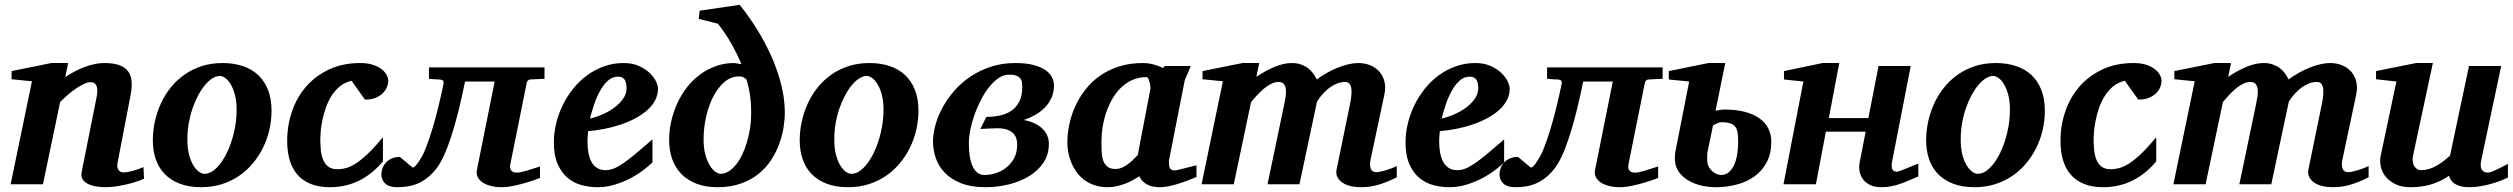

<svg xmlns="http://www.w3.org/2000/svg" viewBox="-20 -760 10368 792"><path d="M574.2 -22.9Q561 -16.6 541.5 -10.3Q522 -3.9 500.2 1Q478.5 5.9 456.8 9Q435.1 12.2 418 12.2Q401.4 12.2 382.1 9.8Q362.8 7.3 346.9 0.5Q331.1 -6.3 322 -18.6Q313 -30.8 316.9 -50.8L377.9 -356Q381.8 -374 381.6 -386.5Q381.3 -398.9 377.7 -406.7Q374 -414.6 367.9 -417.7Q361.8 -420.9 354 -420.9Q342.3 -420.9 327.1 -414.1Q312 -407.2 295.2 -396Q278.3 -384.8 261 -369.9Q243.7 -355 228 -338.9L157.2 0H23.9L111.8 -424.8L27.8 -433.1V-466.8L191.9 -500H261.2L249 -441.9Q267.1 -454.1 287.4 -464.8Q307.6 -475.6 328.4 -483.4Q349.1 -491.2 369.9 -495.6Q390.6 -500 410.2 -500Q447.3 -500 471.4 -491.5Q495.6 -482.9 508.1 -466.3Q520.5 -449.7 522.7 -425.3Q524.9 -400.9 519 -369.1L464.8 -87.9Q462.4 -75.7 464.6 -68.1Q466.8 -60.5 470.9 -56.2Q475.1 -51.8 480 -50.3Q484.9 -48.8 488.8 -48.8Q504.4 -48.8 526.9 -54.9Q549.3 -61 571.8 -70.8Z M956.1 -307.1Q956.1 -343.8 948.7 -370.1Q941.4 -396.5 930.9 -413.6Q920.4 -430.7 908.4 -438.7Q896.5 -446.8 887.2 -446.8Q872.1 -446.8 856.2 -436.8Q840.3 -426.8 825.4 -408.9Q810.5 -391.1 797.4 -366.5Q784.2 -341.8 774.2 -312.7Q764.2 -283.7 758.5 -251.2Q752.9 -218.8 752.9 -185.1Q752.9 -146.5 760.5 -119.4Q768.1 -92.3 779.1 -75.4Q790 -58.6 801.8 -50.8Q813.5 -43 822.3 -43Q848.6 -43 872.8 -66.9Q897 -90.8 915.5 -128.9Q934.1 -167 945.1 -213.9Q956.1 -260.7 956.1 -307.1ZM1100.1 -303.2Q1100.1 -263.7 1091.3 -225.1Q1082.5 -186.5 1065.4 -151.6Q1048.3 -116.7 1023.4 -86.7Q998.5 -56.6 966.3 -34.7Q934.1 -12.7 894.8 -0.2Q855.5 12.2 810.1 12.2Q758.8 12.2 721.2 -2.4Q683.6 -17.1 658.9 -42.7Q634.3 -68.4 622.3 -103.8Q610.4 -139.2 610.4 -181.2Q610.4 -220.2 618.9 -259Q627.4 -297.9 643.8 -333.5Q660.2 -369.1 684.6 -399.4Q709 -429.7 741 -452.1Q772.9 -474.6 812.3 -487.3Q851.6 -500 897.9 -500Q943.8 -500 981.2 -487.5Q1018.6 -475.1 1044.9 -450.4Q1071.3 -425.8 1085.7 -388.9Q1100.1 -352.1 1100.1 -303.2Z M1581.5 -425.8Q1581.5 -417 1577.1 -403.8Q1572.8 -390.6 1561.8 -378.4Q1550.8 -366.2 1532.2 -357.7Q1513.7 -349.1 1485.4 -349.1L1430.2 -426.8Q1401.9 -420.4 1381.3 -403.3Q1360.8 -386.2 1346.7 -363.3Q1332.5 -340.3 1323.5 -314Q1314.5 -287.6 1309.6 -263.2Q1304.7 -238.8 1303 -219Q1301.3 -199.2 1301.3 -189Q1301.3 -166 1303.2 -143.3Q1305.2 -120.6 1312.3 -102.5Q1319.3 -84.5 1333.3 -73.2Q1347.2 -62 1371.6 -62Q1390.1 -62 1409.2 -67.4Q1428.2 -72.8 1450.4 -87.4Q1472.7 -102.1 1499.3 -127.7Q1525.9 -153.3 1559.6 -193.8V-94.2Q1539.1 -69.8 1515.6 -50.3Q1492.2 -30.8 1465.1 -16.8Q1438 -2.9 1407 4.6Q1376 12.2 1340.3 12.2Q1294.4 12.2 1261.2 -1.5Q1228 -15.1 1206.5 -40Q1185.1 -64.9 1174.8 -100.1Q1164.6 -135.3 1164.6 -178.2Q1164.6 -243.2 1184.8 -301.5Q1205.1 -359.9 1243.9 -404.1Q1282.7 -448.2 1338.6 -474.1Q1394.5 -500 1466.3 -500Q1496.1 -500 1517.8 -492.9Q1539.6 -485.8 1553.7 -474.9Q1567.9 -463.9 1574.7 -450.9Q1581.5 -438 1581.5 -425.8Z M2166.5 -432.1Q2161.1 -431.2 2157.5 -427.7Q2153.8 -424.3 2152.3 -416L2085.4 -84Q2081.5 -66.9 2088.4 -57.4Q2095.2 -47.9 2112.3 -47.9Q2126 -47.9 2151.6 -55.7Q2177.2 -63.5 2207.5 -73.2V-25.9Q2179.2 -15.1 2151.4 -6.8Q2127.4 0.5 2099.9 6.3Q2072.3 12.2 2049.3 12.2Q2025.9 12.2 2005.9 7.3Q1985.8 2.4 1971.7 -6.8Q1957.5 -16.1 1950.7 -29.3Q1943.8 -42.5 1947.3 -59.1L2020.5 -423.8H1898.4Q1870.6 -286.1 1840.6 -194.8Q1810.5 -103.5 1780.3 -64.9Q1761.2 -40.5 1741.2 -25.4Q1721.2 -10.3 1700.7 -2Q1680.2 6.3 1659.2 9.3Q1638.2 12.2 1617.2 12.2Q1606 12.2 1594.5 9.8Q1583 7.3 1574 1Q1564.9 -5.4 1559.1 -15.9Q1553.2 -26.4 1553.2 -42Q1553.2 -53.7 1557.9 -66.2Q1562.5 -78.6 1571.8 -89.1Q1581.1 -99.6 1595.5 -106.2Q1609.9 -112.8 1629.4 -112.8L1682.1 -68.8Q1686.5 -68.8 1691.7 -73.7Q1696.8 -78.6 1701.2 -84.5Q1705.6 -90.3 1709 -95.9Q1712.4 -101.6 1713.4 -103Q1725.1 -120.1 1737.8 -152.8Q1750.5 -185.5 1763.2 -227.3Q1775.9 -269 1787.6 -316.7Q1799.3 -364.3 1809.1 -412.1Q1811.5 -422.4 1807.9 -426.8Q1804.2 -431.2 1794.4 -432.1Q1787.6 -432.1 1779.8 -432.6Q1772.9 -433.1 1765.1 -433.6Q1757.3 -434.1 1749.5 -435.1V-481.9H2226.1V-435.1Z M2564.5 -396Q2564.5 -404.8 2563.2 -413.3Q2562 -421.9 2558.3 -428.7Q2554.7 -435.5 2547.6 -439.7Q2540.5 -443.8 2529.3 -443.8Q2505.9 -443.8 2487.5 -427.2Q2469.2 -410.6 2455.1 -385Q2440.9 -359.4 2430.7 -328.9Q2420.4 -298.3 2413.6 -271Q2439.5 -276.9 2466.3 -288.6Q2493.2 -300.3 2514.9 -316.7Q2536.6 -333 2550.5 -353Q2564.5 -373 2564.5 -396ZM2694.3 -395Q2694.3 -368.7 2682.4 -346.2Q2670.4 -323.7 2649.4 -305.2Q2628.4 -286.6 2600.3 -271.7Q2572.3 -256.8 2540.3 -246.1Q2508.3 -235.4 2473.9 -228.5Q2439.5 -221.7 2406.2 -219.2Q2405.3 -210 2404.3 -198.2Q2403.3 -186.5 2403.3 -178.2Q2403.3 -152.3 2407.2 -130.4Q2411.1 -108.4 2419.9 -92.3Q2428.7 -76.2 2443.1 -67.1Q2457.5 -58.1 2478.5 -58.1Q2494.6 -58.1 2511.2 -64.5Q2527.8 -70.8 2549.8 -85.7Q2571.8 -100.6 2601.1 -125Q2630.4 -149.4 2671.4 -185.1V-89.8Q2656.7 -75.7 2633.3 -57.9Q2609.9 -40 2580.1 -24.4Q2550.3 -8.8 2516.1 1.7Q2481.9 12.2 2445.3 12.2Q2412.6 12.2 2380.4 3.9Q2348.1 -4.4 2322.5 -25.4Q2296.9 -46.4 2280.8 -82.3Q2264.6 -118.2 2264.6 -173.8Q2264.6 -211.9 2274.2 -251Q2283.7 -290 2301.3 -326.2Q2318.8 -362.3 2344.2 -394Q2369.6 -425.8 2401.6 -449.2Q2433.6 -472.7 2471.7 -486.3Q2509.8 -500 2552.2 -500Q2588.9 -500 2615.7 -487.8Q2642.6 -475.6 2660.2 -458.7Q2677.7 -441.9 2686 -424.1Q2694.3 -406.2 2694.3 -395Z M3078.6 -292Q3078.6 -315.4 3077.1 -334.7Q3075.7 -354 3073.2 -370.8Q3070.8 -387.7 3067.1 -402.8Q3063.5 -418 3058.6 -433.1Q3053.2 -437.5 3046.9 -441.2Q3040.5 -444.8 3029.3 -444.8Q2994.6 -444.8 2967.3 -420.9Q2939.9 -397 2921.1 -359.4Q2902.3 -321.8 2892.3 -275.9Q2882.3 -230 2882.3 -186Q2882.3 -145.5 2890.6 -118.2Q2898.9 -90.8 2910.2 -74Q2921.4 -57.1 2933.1 -50Q2944.8 -43 2951.7 -43Q2969.2 -43 2985.4 -53Q3001.5 -63 3015.6 -80.3Q3029.8 -97.7 3041.3 -121.6Q3052.7 -145.5 3061 -173.1Q3069.3 -200.7 3074 -231.2Q3078.6 -261.7 3078.6 -292ZM3217.3 -294.9Q3217.3 -266.6 3211.9 -232.9Q3206.5 -199.2 3193.8 -165Q3181.2 -130.9 3160.2 -98.9Q3139.2 -66.9 3108.4 -42.2Q3077.6 -17.6 3035.6 -2.7Q2993.7 12.2 2939.5 12.2Q2890.1 12.2 2853 -2.2Q2815.9 -16.6 2790.8 -42.2Q2765.6 -67.9 2752.9 -103.5Q2740.2 -139.2 2740.2 -182.1Q2740.2 -221.7 2749 -260.5Q2757.8 -299.3 2774.2 -334.7Q2790.5 -370.1 2814.2 -400.4Q2837.9 -430.7 2867.7 -452.6Q2897.5 -474.6 2932.9 -487.3Q2968.3 -500 3008.3 -500Q3010.7 -500 3014.6 -499.3Q3018.6 -498.5 3022.9 -497.8Q3027.3 -497.1 3031.5 -496.3Q3035.6 -495.6 3038.6 -495.1Q3019.5 -540.5 2995.1 -583Q2970.7 -625.5 2941.4 -662.1L2862.3 -682.1L2866.2 -715.8L3031.2 -740.2Q3050.8 -715.8 3072.3 -685.3Q3093.8 -654.8 3114.5 -619.6Q3135.3 -584.5 3153.8 -545.4Q3172.4 -506.3 3186.5 -465.1Q3200.7 -423.8 3209 -380.9Q3217.3 -337.9 3217.3 -294.9Z M3624.5 -307.1Q3624.5 -343.8 3617.2 -370.1Q3609.9 -396.5 3599.4 -413.6Q3588.9 -430.7 3576.9 -438.7Q3564.9 -446.8 3555.7 -446.8Q3540.5 -446.8 3524.7 -436.8Q3508.8 -426.8 3493.9 -408.9Q3479 -391.1 3465.8 -366.5Q3452.6 -341.8 3442.6 -312.7Q3432.6 -283.7 3427 -251.2Q3421.4 -218.8 3421.4 -185.1Q3421.4 -146.5 3429 -119.4Q3436.5 -92.3 3447.5 -75.4Q3458.5 -58.6 3470.2 -50.8Q3481.9 -43 3490.7 -43Q3517.1 -43 3541.3 -66.9Q3565.4 -90.8 3584 -128.9Q3602.5 -167 3613.5 -213.9Q3624.5 -260.7 3624.5 -307.1ZM3768.6 -303.2Q3768.6 -263.7 3759.8 -225.1Q3751 -186.5 3733.9 -151.6Q3716.8 -116.7 3691.9 -86.7Q3667 -56.6 3634.8 -34.7Q3602.5 -12.7 3563.2 -0.2Q3523.9 12.2 3478.5 12.2Q3427.2 12.2 3389.6 -2.4Q3352.1 -17.1 3327.4 -42.7Q3302.7 -68.4 3290.8 -103.8Q3278.8 -139.2 3278.8 -181.2Q3278.8 -220.2 3287.4 -259Q3295.9 -297.9 3312.3 -333.5Q3328.6 -369.1 3353 -399.4Q3377.4 -429.7 3409.4 -452.1Q3441.4 -474.6 3480.7 -487.3Q3520 -500 3566.4 -500Q3612.3 -500 3649.7 -487.5Q3687 -475.1 3713.4 -450.4Q3739.7 -425.8 3754.2 -388.9Q3768.6 -352.1 3768.6 -303.2Z M4196.8 -401.9Q4196.8 -411.1 4195.6 -420.2Q4194.3 -429.2 4189 -436.3Q4183.6 -443.4 4172.6 -447.8Q4161.6 -452.1 4141.6 -452.1Q4120.1 -452.1 4099.9 -438.5Q4079.6 -424.8 4061 -401.9Q4042.5 -378.9 4027.1 -349.4Q4011.7 -319.8 4000.5 -288.6Q3989.3 -257.3 3982.9 -226.1Q3976.6 -194.8 3976.6 -168.9Q3976.6 -140.1 3980.2 -116.2Q3983.9 -92.3 3991.7 -75Q3999.5 -57.6 4011.7 -47.9Q4023.9 -38.1 4041 -38.1Q4062 -38.1 4085.7 -45.2Q4109.4 -52.2 4129.4 -67.6Q4149.4 -83 4162.6 -106.4Q4175.8 -129.9 4175.8 -163.1Q4175.8 -198.2 4154.5 -214.6Q4133.3 -231 4096.7 -231Q4092.3 -231 4084.2 -230.7Q4076.2 -230.5 4066.4 -230Q4056.6 -229.5 4045.4 -229Q4034.2 -228.5 4023.9 -228L4048.8 -277.8Q4078.6 -277.8 4105.5 -283.7Q4132.3 -289.6 4152.6 -303.7Q4172.9 -317.9 4184.8 -341.8Q4196.8 -365.7 4196.8 -401.9ZM4327.6 -407.2Q4327.6 -379.4 4317.4 -356.7Q4307.1 -334 4290 -316.4Q4272.9 -298.8 4250.5 -286.1Q4228 -273.4 4203.6 -265.1Q4226.1 -260.7 4245.1 -252.2Q4264.2 -243.7 4277.8 -231.2Q4291.5 -218.8 4299.1 -202.6Q4306.6 -186.5 4306.6 -167Q4306.6 -121.6 4283.4 -87.9Q4260.3 -54.2 4222.9 -32Q4185.5 -9.8 4138.9 1.2Q4092.3 12.2 4045.9 12.2Q3984.9 12.2 3943.4 -4.6Q3901.9 -21.5 3876.5 -48.3Q3851.1 -75.2 3839.8 -108.9Q3828.6 -142.6 3828.6 -175.8Q3828.6 -208.5 3838.9 -245.4Q3849.1 -282.2 3868.9 -318.1Q3888.7 -354 3917.7 -387Q3946.8 -419.9 3984.6 -445.1Q4022.5 -470.2 4068.4 -485.1Q4114.3 -500 4168 -500Q4211.9 -500 4242.2 -492.2Q4272.5 -484.4 4291.5 -471.4Q4310.5 -458.5 4319.1 -441.9Q4327.6 -425.3 4327.6 -407.2Z M4725.6 -394Q4726.1 -396 4725.3 -403.8Q4724.6 -411.6 4722.4 -420.2Q4720.2 -428.7 4717 -435.3Q4713.9 -441.9 4709.5 -441.9Q4677.2 -441.9 4651.1 -430.2Q4625 -418.5 4604.2 -398.4Q4583.5 -378.4 4568.4 -352.1Q4553.2 -325.7 4543.2 -296.1Q4533.2 -266.6 4528.3 -235.8Q4523.4 -205.1 4523.4 -176.8Q4523.4 -156.7 4524.2 -136.7Q4524.9 -116.7 4530 -100.1Q4535.2 -83.5 4547.1 -73.2Q4559.1 -63 4581.5 -63Q4597.7 -63 4612.1 -70.3Q4626.5 -77.6 4638.4 -87.2Q4650.4 -96.7 4659.4 -106.4Q4668.5 -116.2 4673.8 -121.1Q4677.2 -141.1 4679.4 -152.1Q4681.6 -163.1 4683.3 -173.1Q4685.1 -183.1 4687.5 -195.8Q4689.9 -208.5 4694.6 -232.2Q4699.2 -255.9 4706.5 -294.2Q4713.9 -332.5 4725.6 -394ZM4915.5 -29.8Q4898.4 -22.9 4879.6 -15.6Q4860.8 -8.3 4841.3 -2.2Q4821.8 3.9 4802.2 8.1Q4782.7 12.2 4763.7 12.2Q4731.9 12.2 4710.7 0.5Q4689.5 -11.2 4679.7 -33.2Q4666.5 -24.4 4651.4 -16.1Q4636.2 -7.8 4619.6 -1.7Q4603 4.4 4585.4 8.3Q4567.9 12.2 4549.8 12.2Q4519 12.2 4494.6 3.9Q4470.2 -4.4 4451.7 -18.6Q4433.1 -32.7 4420.2 -51.3Q4407.2 -69.8 4398.9 -90.1Q4390.6 -110.4 4386.7 -131.3Q4382.8 -152.3 4382.8 -170.9Q4382.8 -208 4390.9 -246.8Q4398.9 -285.6 4415.8 -322.3Q4432.6 -358.9 4458 -391.4Q4483.4 -423.8 4518.1 -448Q4552.7 -472.2 4596.9 -486.1Q4641.1 -500 4694.8 -500Q4716.8 -500 4738.5 -494.1Q4760.3 -488.3 4777.3 -479L4784.7 -487.8H4891.6Q4889.2 -480.5 4885.3 -471.2Q4881.3 -461.9 4877.4 -453.1Q4873.5 -444.3 4870.4 -437.3Q4867.2 -430.2 4866.7 -426.8L4801.8 -97.2Q4801.8 -85.9 4802.5 -78.1Q4803.2 -70.3 4806.2 -65.7Q4809.1 -61 4814.5 -59.1Q4819.8 -57.1 4828.6 -57.1Q4830.6 -57.1 4843 -60.1Q4855.5 -63 4870.4 -66.9Q4885.3 -70.8 4898.4 -74Q4911.6 -77.1 4915.5 -78.1Z M5741.7 -28.8Q5703.6 -9.3 5668.2 1.5Q5632.8 12.2 5594.2 12.2Q5571.3 12.2 5551.5 7.6Q5531.7 2.9 5517.6 -6.6Q5503.4 -16.1 5496.6 -29.8Q5489.7 -43.5 5493.7 -62L5548.3 -328.1Q5568.4 -421.9 5529.3 -421.9Q5507.3 -421.9 5488 -412.4Q5468.8 -402.8 5453.9 -389.6Q5439 -376.5 5428.2 -362.8Q5417.5 -349.1 5412.6 -340.8L5340.3 0H5208.5L5277.3 -329.1Q5280.3 -343.8 5283 -360.1Q5285.6 -376.5 5284.4 -390.1Q5283.2 -403.8 5276.4 -412.8Q5269.5 -421.9 5253.4 -421.9Q5237.8 -421.9 5221.7 -413.3Q5205.6 -404.8 5190.9 -392.1Q5176.3 -379.4 5163.3 -365Q5150.4 -350.6 5140.6 -338.9L5069.3 0H4936.5L5024.4 -424.8L4940.4 -433.1V-466.8L5105.5 -500H5174.3L5162.6 -442.9Q5198.7 -467.8 5236.8 -483.9Q5274.9 -500 5309.6 -500Q5330.1 -500 5346.4 -494.1Q5362.8 -488.3 5375.5 -478.8Q5388.2 -469.2 5397 -457Q5405.8 -444.8 5411.6 -432.1Q5431.2 -446.8 5453.1 -459.2Q5475.1 -471.7 5497.6 -480.7Q5520 -489.7 5542 -494.9Q5564 -500 5583.5 -500Q5609.9 -500 5632.3 -490.7Q5654.8 -481.4 5669.9 -464.4Q5685.1 -447.3 5690.9 -423.1Q5696.8 -398.9 5690.4 -369.1L5633.3 -100.1Q5628.9 -78.6 5634.3 -64.2Q5639.6 -49.8 5658.7 -49.8Q5663.6 -49.8 5673.3 -51.8Q5683.1 -53.7 5694.8 -57.1Q5706.5 -60.5 5718.8 -65.2Q5731 -69.8 5741.7 -75.2Z M6077.6 -396Q6077.6 -404.8 6076.4 -413.3Q6075.2 -421.9 6071.5 -428.7Q6067.9 -435.5 6060.8 -439.7Q6053.7 -443.8 6042.5 -443.8Q6019 -443.8 6000.7 -427.2Q5982.4 -410.6 5968.3 -385Q5954.1 -359.4 5943.8 -328.9Q5933.6 -298.3 5926.8 -271Q5952.6 -276.9 5979.5 -288.6Q6006.3 -300.3 6028.1 -316.7Q6049.8 -333 6063.7 -353Q6077.6 -373 6077.6 -396ZM6207.5 -395Q6207.5 -368.7 6195.6 -346.2Q6183.6 -323.7 6162.6 -305.2Q6141.6 -286.6 6113.5 -271.7Q6085.4 -256.8 6053.5 -246.1Q6021.5 -235.4 5987.1 -228.5Q5952.6 -221.7 5919.4 -219.2Q5918.5 -210 5917.5 -198.2Q5916.5 -186.5 5916.5 -178.2Q5916.5 -152.3 5920.4 -130.4Q5924.3 -108.4 5933.1 -92.3Q5941.9 -76.2 5956.3 -67.1Q5970.7 -58.1 5991.7 -58.1Q6007.8 -58.1 6024.4 -64.5Q6041 -70.8 6063 -85.7Q6085 -100.6 6114.3 -125Q6143.6 -149.4 6184.6 -185.1V-89.8Q6169.9 -75.7 6146.5 -57.9Q6123 -40 6093.3 -24.4Q6063.5 -8.8 6029.3 1.7Q5995.1 12.2 5958.5 12.2Q5925.8 12.2 5893.6 3.9Q5861.3 -4.4 5835.7 -25.4Q5810.1 -46.4 5793.9 -82.3Q5777.8 -118.2 5777.8 -173.8Q5777.8 -211.9 5787.4 -251Q5796.9 -290 5814.5 -326.2Q5832 -362.3 5857.4 -394Q5882.8 -425.8 5914.8 -449.2Q5946.8 -472.7 5984.9 -486.3Q6022.9 -500 6065.4 -500Q6102.1 -500 6128.9 -487.8Q6155.8 -475.6 6173.3 -458.7Q6190.9 -441.9 6199.2 -424.1Q6207.5 -406.2 6207.5 -395Z M6778.8 -432.1Q6773.4 -431.2 6769.8 -427.7Q6766.1 -424.3 6764.6 -416L6697.8 -84Q6693.8 -66.9 6700.7 -57.4Q6707.5 -47.9 6724.6 -47.9Q6738.3 -47.9 6763.9 -55.7Q6789.6 -63.5 6819.8 -73.2V-25.9Q6791.5 -15.1 6763.7 -6.8Q6739.7 0.5 6712.2 6.3Q6684.6 12.2 6661.6 12.2Q6638.2 12.2 6618.2 7.3Q6598.1 2.4 6584 -6.8Q6569.8 -16.1 6563 -29.3Q6556.2 -42.5 6559.6 -59.1L6632.8 -423.8H6510.7Q6482.9 -286.1 6452.9 -194.8Q6422.9 -103.5 6392.6 -64.9Q6373.5 -40.5 6353.5 -25.4Q6333.5 -10.3 6313 -2Q6292.5 6.3 6271.5 9.3Q6250.5 12.2 6229.5 12.2Q6218.3 12.2 6206.8 9.8Q6195.3 7.3 6186.3 1Q6177.2 -5.4 6171.4 -15.9Q6165.5 -26.4 6165.5 -42Q6165.5 -53.7 6170.2 -66.2Q6174.8 -78.6 6184.1 -89.1Q6193.4 -99.6 6207.8 -106.2Q6222.2 -112.8 6241.7 -112.8L6294.4 -68.8Q6298.8 -68.8 6304 -73.7Q6309.1 -78.6 6313.5 -84.5Q6317.9 -90.3 6321.3 -95.9Q6324.7 -101.6 6325.7 -103Q6337.4 -120.1 6350.1 -152.8Q6362.8 -185.5 6375.5 -227.3Q6388.2 -269 6399.9 -316.7Q6411.6 -364.3 6421.4 -412.1Q6423.8 -422.4 6420.2 -426.8Q6416.5 -431.2 6406.7 -432.1Q6399.9 -432.1 6392.1 -432.6Q6385.3 -433.1 6377.4 -433.6Q6369.6 -434.1 6361.8 -435.1V-481.9H6838.4V-435.1Z M7149.9 -175.8Q7149.9 -196.3 7147.9 -211.2Q7146 -226.1 7138.9 -236.1Q7131.8 -246.1 7117.9 -251Q7104 -255.9 7080.6 -255.9Q7073.2 -255.9 7063 -251.2Q7052.7 -246.6 7045.9 -242.2Q7044.9 -236.3 7041.5 -219.7Q7038.1 -203.1 7034.2 -185.5Q7029.8 -165 7024.9 -140.1Q7022.5 -130.4 7022.2 -121.3Q7022 -112.3 7022 -104Q7022 -82 7030.5 -68.8Q7039.1 -55.7 7049.3 -48.8Q7059.6 -42 7068.6 -40Q7077.6 -38.1 7078.6 -38.1Q7097.2 -38.1 7110.6 -49.1Q7124 -60.1 7132.8 -78.6Q7141.6 -97.2 7145.8 -122.3Q7149.9 -147.5 7149.9 -175.8ZM7286.6 -174.8Q7286.6 -127 7268.3 -91.8Q7250 -56.6 7219 -33.7Q7188 -10.7 7146.2 0.7Q7104.5 12.2 7057.6 12.2Q7024.4 12.2 6993.9 4.4Q6963.4 -3.4 6939.9 -18.3Q6916.5 -33.2 6902.6 -55.2Q6888.7 -77.1 6888.7 -106Q6888.7 -112.8 6889.2 -119.1Q6889.6 -125.5 6890.6 -132.8L6947.8 -423.8L6863.8 -432.1V-466.8L7027.8 -500H7096.7L7056.6 -303.2Q7067.4 -305.7 7076.9 -306.9Q7086.4 -308.1 7093.8 -308.1Q7141.1 -308.1 7177 -298.8Q7212.9 -289.6 7237.3 -272.2Q7261.7 -254.9 7274.2 -230.2Q7286.6 -205.6 7286.6 -174.8Z M7893.1 -32.2Q7873 -23.9 7854.7 -15.9Q7836.4 -7.8 7818.1 -1.5Q7799.8 4.9 7780.8 8.5Q7761.7 12.2 7739.7 12.2Q7712.9 12.2 7694.3 3.2Q7675.8 -5.9 7665 -20.3Q7654.3 -34.7 7650.9 -52.7Q7647.5 -70.8 7650.9 -88.9L7675.8 -216.8H7511.7L7470.7 0H7336.9L7418.9 -423.8L7338.9 -432.1V-466.8L7498 -500H7566.9L7523.9 -272.9H7687L7729 -487.8H7861.8L7785.6 -97.2Q7783.7 -88.4 7783.2 -80.1Q7782.7 -71.8 7784.4 -65.4Q7786.1 -59.1 7791 -55.4Q7795.9 -51.8 7804.7 -51.8Q7809.1 -51.8 7821.8 -56.6Q7834.5 -61.5 7848.9 -67.4Q7863.3 -73.2 7876 -78.6Q7888.7 -84 7893.1 -85Z M8271 -307.1Q8271 -343.8 8263.7 -370.1Q8256.3 -396.5 8245.8 -413.6Q8235.4 -430.7 8223.4 -438.7Q8211.4 -446.8 8202.1 -446.8Q8187 -446.8 8171.1 -436.8Q8155.3 -426.8 8140.4 -408.9Q8125.5 -391.1 8112.3 -366.5Q8099.1 -341.8 8089.1 -312.7Q8079.1 -283.7 8073.5 -251.2Q8067.9 -218.8 8067.9 -185.1Q8067.9 -146.5 8075.4 -119.4Q8083 -92.3 8094 -75.4Q8105 -58.6 8116.7 -50.8Q8128.4 -43 8137.2 -43Q8163.6 -43 8187.7 -66.9Q8211.9 -90.8 8230.5 -128.9Q8249 -167 8260 -213.9Q8271 -260.7 8271 -307.1ZM8415 -303.2Q8415 -263.7 8406.2 -225.1Q8397.5 -186.5 8380.4 -151.6Q8363.3 -116.7 8338.4 -86.7Q8313.5 -56.6 8281.2 -34.7Q8249 -12.7 8209.7 -0.2Q8170.4 12.2 8125 12.2Q8073.7 12.2 8036.1 -2.4Q7998.5 -17.1 7973.9 -42.7Q7949.2 -68.4 7937.3 -103.8Q7925.3 -139.2 7925.3 -181.2Q7925.3 -220.2 7933.8 -259Q7942.4 -297.9 7958.7 -333.5Q7975.1 -369.1 7999.5 -399.4Q8023.9 -429.7 8055.9 -452.1Q8087.9 -474.6 8127.2 -487.3Q8166.5 -500 8212.9 -500Q8258.8 -500 8296.1 -487.5Q8333.5 -475.1 8359.9 -450.4Q8386.2 -425.8 8400.6 -388.9Q8415 -352.1 8415 -303.2Z M8896.5 -425.8Q8896.5 -417 8892.1 -403.8Q8887.7 -390.6 8876.7 -378.4Q8865.7 -366.2 8847.2 -357.7Q8828.6 -349.1 8800.3 -349.1L8745.1 -426.8Q8716.8 -420.4 8696.3 -403.3Q8675.8 -386.2 8661.6 -363.3Q8647.5 -340.3 8638.4 -314Q8629.4 -287.6 8624.5 -263.2Q8619.6 -238.8 8617.9 -219Q8616.2 -199.2 8616.2 -189Q8616.2 -166 8618.2 -143.3Q8620.1 -120.6 8627.2 -102.5Q8634.3 -84.5 8648.2 -73.2Q8662.1 -62 8686.5 -62Q8705.1 -62 8724.1 -67.4Q8743.2 -72.8 8765.4 -87.4Q8787.6 -102.1 8814.2 -127.7Q8840.8 -153.3 8874.5 -193.8V-94.2Q8854 -69.8 8830.6 -50.3Q8807.1 -30.8 8780 -16.8Q8752.9 -2.9 8721.9 4.6Q8690.9 12.2 8655.3 12.2Q8609.4 12.2 8576.2 -1.5Q8543 -15.1 8521.5 -40Q8500 -64.9 8489.7 -100.1Q8479.5 -135.3 8479.5 -178.2Q8479.5 -243.2 8499.8 -301.5Q8520 -359.9 8558.8 -404.1Q8597.7 -448.2 8653.6 -474.1Q8709.5 -500 8781.2 -500Q8811 -500 8832.8 -492.9Q8854.5 -485.8 8868.7 -474.9Q8882.8 -463.9 8889.6 -450.9Q8896.5 -438 8896.5 -425.8Z M9750.5 -28.8Q9712.4 -9.3 9677 1.5Q9641.6 12.2 9603 12.2Q9580.1 12.2 9560.3 7.6Q9540.5 2.9 9526.4 -6.6Q9512.2 -16.1 9505.4 -29.8Q9498.5 -43.5 9502.4 -62L9557.1 -328.1Q9577.1 -421.9 9538.1 -421.9Q9516.1 -421.9 9496.8 -412.4Q9477.5 -402.8 9462.6 -389.6Q9447.8 -376.5 9437 -362.8Q9426.3 -349.1 9421.4 -340.8L9349.1 0H9217.3L9286.1 -329.1Q9289.1 -343.8 9291.7 -360.1Q9294.4 -376.5 9293.2 -390.1Q9292 -403.8 9285.2 -412.8Q9278.3 -421.9 9262.2 -421.9Q9246.6 -421.9 9230.5 -413.3Q9214.4 -404.8 9199.7 -392.1Q9185.1 -379.4 9172.1 -365Q9159.2 -350.6 9149.4 -338.9L9078.1 0H8945.3L9033.2 -424.8L8949.2 -433.1V-466.8L9114.3 -500H9183.1L9171.4 -442.9Q9207.5 -467.8 9245.6 -483.9Q9283.7 -500 9318.4 -500Q9338.9 -500 9355.2 -494.1Q9371.6 -488.3 9384.3 -478.8Q9397 -469.2 9405.8 -457Q9414.6 -444.8 9420.4 -432.1Q9439.9 -446.8 9461.9 -459.2Q9483.9 -471.7 9506.3 -480.7Q9528.8 -489.7 9550.8 -494.9Q9572.8 -500 9592.3 -500Q9618.7 -500 9641.1 -490.7Q9663.6 -481.4 9678.7 -464.4Q9693.8 -447.3 9699.7 -423.1Q9705.6 -398.9 9699.2 -369.1L9642.1 -100.1Q9637.7 -78.6 9643.1 -64.2Q9648.4 -49.8 9667.5 -49.8Q9672.4 -49.8 9682.1 -51.8Q9691.9 -53.7 9703.6 -57.1Q9715.3 -60.5 9727.5 -65.2Q9739.7 -69.8 9750.5 -75.2Z M10325.2 -27.8Q10314.9 -22.5 10297.1 -15.4Q10279.3 -8.3 10257.6 -2.2Q10235.8 3.9 10212.4 8.1Q10189 12.2 10167.5 12.2Q10141.6 12.2 10125.5 6.8Q10109.4 1.5 10100.3 -6.1Q10091.3 -13.7 10087.4 -21.7Q10083.5 -29.8 10082.5 -35.2Q10049.3 -12.2 10010.7 0Q9972.2 12.2 9923.3 12.2Q9886.2 12.2 9860.6 -0.5Q9835 -13.2 9820.1 -32.2Q9805.2 -51.3 9800.5 -74Q9795.9 -96.7 9800.3 -117.2L9865.2 -423.8L9781.2 -433.1V-466.8L9946.3 -500H10015.6L9933.6 -117.2Q9931.2 -105.5 9932.4 -94.7Q9933.6 -84 9938 -75.9Q9942.4 -67.9 9949.7 -63Q9957 -58.1 9966.3 -58.1Q9982.9 -58.1 9998.8 -62.7Q10014.6 -67.4 10029.5 -75.7Q10044.4 -84 10058.6 -94.7Q10072.8 -105.5 10086.4 -118.2L10164.6 -487.8H10297.4L10215.3 -100.1Q10209.5 -72.3 10217.5 -60.1Q10225.6 -47.9 10241.2 -47.9Q10245.1 -47.9 10250.2 -49.1Q10255.4 -50.3 10264.4 -54Q10273.4 -57.6 10287.8 -64.7Q10302.2 -71.8 10325.2 -84Z"/></svg>

Font: Charis SIL CyrE
Style: Bold Italic
Weight: 700
Italic angle: -11°
Foundry: SIL International
Version: Version 5.000